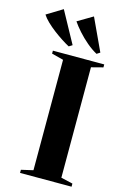

<svg xmlns="http://www.w3.org/2000/svg" viewBox="-221 -1063 725 1127"><g transform="rotate(15 142.0 -500.0)"><path d="M94 -35.5V-706.5L22.5 -725V-743H334.5V-725L263.5 -706.5V-35.5L335 -19V0H22V-19ZM105 -791.5Q85 -802 59.2 -818.8Q33.5 -835.5 7.2 -855.5Q-19 -875.5 -40.8 -896.5Q-62.5 -917.5 -74.5 -936.5L21.5 -995L126 -804L106 -791.5ZM274 -791.5Q243 -808.5 211.8 -835Q180.5 -861.5 154.2 -891Q128 -920.5 111.5 -945L203.5 -999.5L294.5 -804L275 -791.5Z"/></g></svg>

Font: Merriweather 144pt ExtraBold
Style: Regular
Weight: 800
Version: Version 2.100